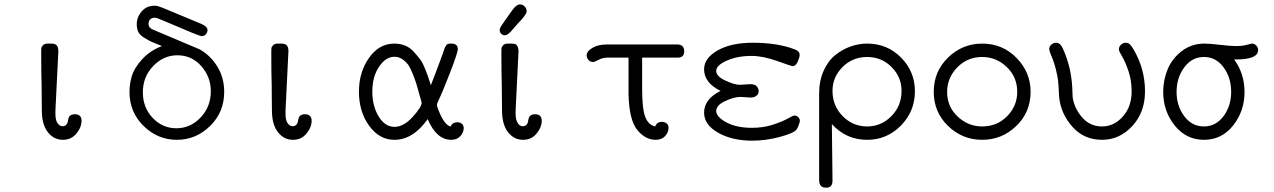

<svg xmlns="http://www.w3.org/2000/svg" viewBox="-20 -634 5814 876"><path d="M168 -394Q168 -407.2 168.5 -413.6Q168.9 -419.9 176 -427.5Q183.1 -435.1 196.8 -435.1H215.8Q245.6 -435.1 246.1 -403.8V-398.9L232.9 -129.9V-113.8Q232.9 -85 242.9 -71.5Q252.9 -58.1 265.1 -58.1Q284.2 -58.1 290 -80.1V-84Q291 -86.9 291.5 -89.4Q292 -91.8 293 -95.5Q293.9 -99.1 295.9 -102.1Q297.9 -105 301.5 -107.4Q305.2 -109.9 310.1 -111.3Q314.9 -112.8 320.8 -112.8Q351.6 -112.8 352.1 -84Q352.1 -53.2 328.6 -24.7Q305.2 3.9 267.1 3.9Q226.1 3.9 199 -30Q171.9 -64 170.9 -126L169.9 -226.1V-242.2Q168 -295.9 168 -394Z M570.8 -214.8Q570.8 -252 581.8 -288.1Q592.8 -324.2 628.4 -363.5Q664.1 -402.8 718.8 -423.8Q682.6 -438 670.7 -443.6Q658.7 -449.2 638.2 -461.7Q617.7 -474.1 610.8 -488.5Q604 -502.9 604 -523.9Q604 -556.2 626.5 -582Q648.9 -607.9 684.1 -607.9H689Q698.7 -607.9 723.4 -597.9Q748 -587.9 898.9 -524.9Q926.8 -512.7 926.8 -496.1Q926.8 -486.3 919.4 -477.8Q912.1 -469.2 900.9 -469.2Q894 -469.2 855 -485.1Q815.9 -501 766.4 -522.5Q716.8 -543.9 697.8 -550.8Q693.8 -552.7 685.1 -553.2Q672.9 -553.2 665.3 -545.7Q657.7 -538.1 657.7 -524.9Q657.7 -505.9 682.1 -497.1Q884.3 -412.1 890.1 -409.2Q938 -383.3 970.5 -332Q1002.9 -280.8 1002.9 -214.8Q1002.9 -122.1 938.5 -59.1Q874 3.9 786.9 3.9Q699.7 3.9 635.3 -59.1Q570.8 -122.1 570.8 -214.8ZM631.8 -212.9Q631.8 -143.1 676.8 -95.9Q721.7 -48.8 784.7 -48.8Q848.6 -48.8 895.3 -97.9Q941.9 -147 941.9 -217.8Q941.9 -282.7 898.4 -332.3Q855 -381.8 789.1 -381.8Q726.1 -381.8 679 -332.8Q631.8 -283.7 631.8 -212.9Z M1217.8 -394Q1217.8 -407.2 1218.3 -413.6Q1218.8 -419.9 1225.8 -427.5Q1232.9 -435.1 1246.6 -435.1H1265.6Q1295.4 -435.1 1295.9 -403.8V-398.9L1282.7 -129.9V-113.8Q1282.7 -85 1292.7 -71.5Q1302.7 -58.1 1314.9 -58.1Q1334 -58.1 1339.8 -80.1V-84Q1340.8 -86.9 1341.3 -89.4Q1341.8 -91.8 1342.8 -95.5Q1343.8 -99.1 1345.7 -102.1Q1347.7 -105 1351.3 -107.4Q1355 -109.9 1359.9 -111.3Q1364.7 -112.8 1370.6 -112.8Q1401.4 -112.8 1401.9 -84Q1401.9 -53.2 1378.4 -24.7Q1355 3.9 1316.9 3.9Q1275.9 3.9 1248.8 -30Q1221.7 -64 1220.7 -126L1219.7 -226.1V-242.2Q1217.8 -295.9 1217.8 -394Z M1617.7 -215.8Q1617.7 -304.7 1663.6 -369.9Q1709.5 -435.1 1778.8 -435.1Q1805.7 -435.1 1828.1 -426Q1850.6 -417 1867.7 -397.9Q1884.8 -378.9 1896.2 -364Q1907.7 -349.1 1919.2 -320.6Q1930.7 -292 1934.1 -281Q1937.5 -270 1945.8 -245.1Q1955.6 -270 1964.6 -293.9Q1973.6 -317.9 1979.7 -334Q1985.8 -350.1 1991.2 -365Q1996.6 -379.9 2000.2 -389.4Q2003.9 -398.9 2006.3 -407.5Q2008.8 -416 2011.2 -419.9Q2013.7 -423.8 2016.1 -427.5Q2018.6 -431.2 2021.7 -432.6Q2024.9 -434.1 2028.3 -434.6Q2031.7 -435.1 2036.6 -435.1H2039.6Q2068.4 -435.1 2068.8 -410.2Q2068.8 -394 2033.2 -302Q1997.6 -210 1976.6 -167Q1971.7 -157.2 1975.6 -145Q2003.4 -65.9 2035.6 -56.2Q2043.5 -76.2 2066.9 -76.2Q2079.1 -76.2 2087.4 -69.1Q2095.7 -62 2095.7 -48.8Q2095.7 -29.8 2080.3 -12.9Q2064.9 3.9 2038.6 3.9Q1971.7 3.9 1931.6 -89.8H1930.7Q1863.8 4.4 1778.8 3.9Q1710.9 3.9 1664.3 -60.1Q1617.7 -124 1617.7 -215.8ZM1678.7 -215.8Q1678.7 -149.9 1707.8 -102.5Q1736.8 -55.2 1779.8 -55.2Q1821.8 -55.2 1862.8 -100.6Q1903.8 -146 1903.8 -165Q1903.8 -168 1894.5 -199.2Q1884.8 -235.4 1879.2 -253.2Q1873.5 -271 1862.5 -298.6Q1851.6 -326.2 1841.1 -340.1Q1830.6 -354 1814.7 -364.5Q1798.8 -375 1779.8 -375Q1739.7 -375 1709.2 -329.3Q1678.7 -283.7 1678.7 -215.8Z M2259.8 -497.1Q2259.8 -503.9 2266.1 -514.4Q2272.5 -524.9 2319.8 -590.8Q2336.9 -613.8 2352.5 -613.8Q2364.7 -613.8 2373.8 -604.5Q2382.8 -595.2 2382.8 -583Q2382.8 -580.1 2382.3 -578.1Q2381.8 -576.2 2380.1 -573Q2378.4 -569.8 2377 -567.4Q2375.5 -564.9 2372.1 -560.5Q2368.7 -556.2 2365.7 -552Q2362.8 -547.9 2356.2 -541Q2349.6 -534.2 2343.5 -527.6Q2337.4 -521 2328.1 -510Q2318.8 -499 2309.6 -488.8Q2293.5 -472.7 2283.4 -472.9Q2273.4 -473.1 2266.6 -480.2Q2259.8 -487.3 2259.8 -497.1ZM2267.6 -394Q2267.6 -407.2 2268.1 -413.6Q2268.6 -419.9 2275.6 -427.5Q2282.7 -435.1 2296.4 -435.1H2311.5Q2322.8 -435.1 2329.1 -433.6Q2335.4 -432.1 2340.6 -423.6Q2345.7 -415 2345.7 -398.9L2332.5 -130.9V-113.8Q2332.5 -88.9 2341.6 -73.5Q2350.6 -58.1 2364.7 -58.1Q2384.8 -58.1 2389.6 -80.1V-84Q2390.6 -86.9 2391.1 -89.4Q2391.6 -91.8 2392.6 -95.5Q2393.6 -99.1 2395.5 -102.1Q2397.5 -105 2401.1 -107.4Q2404.8 -109.9 2409.7 -111.3Q2414.6 -112.8 2420.4 -112.8Q2451.2 -112.8 2451.7 -84Q2451.7 -53.2 2428.2 -24.7Q2404.8 3.9 2366.7 3.9Q2325.7 3.9 2298.6 -30Q2271.5 -64 2270.5 -126L2269.5 -226.1V-242.2Q2267.6 -295.9 2267.6 -394Z M2656.7 -381.8Q2656.7 -399.9 2682.6 -415.5Q2708.5 -431.2 2750.5 -431.2H3069.3Q3101.6 -431.2 3101.6 -399.9Q3101.6 -371.1 3072.8 -371.1H2909.7V-230Q2909.7 -134.8 2924.6 -98.9Q2939.5 -63 2969.7 -57.1Q2976.6 -78.1 3000.5 -78.1Q3012.7 -78.1 3021.5 -71Q3030.3 -64 3030.3 -50.8Q3030.3 -30.8 3014.9 -13.4Q2999.5 3.9 2971.7 3.9Q2923.8 3.9 2887.2 -41.5Q2850.6 -86.9 2847.7 -203.1V-371.1H2752.4Q2729.5 -371.1 2711.4 -361.1Q2693.4 -351.1 2685.5 -351.1Q2673.3 -351.1 2665 -360.4Q2656.7 -369.6 2656.7 -381.8Z M3192.4 -120.1Q3192.4 -182.1 3267.6 -219.2Q3192.4 -256.3 3192.4 -317.9Q3192.4 -368.7 3253.9 -403.8Q3315.4 -439 3414.6 -439Q3528.3 -439 3607.4 -408.2Q3628.4 -400.4 3628.4 -383.8Q3628.4 -372.6 3619.4 -352.3Q3610.4 -332 3596.2 -332Q3592.3 -332 3526.4 -355.5Q3460.4 -378.9 3409.2 -378.9Q3344.2 -378.9 3295.9 -357.4Q3247.6 -335.9 3247.6 -310.1Q3247.6 -286.1 3289.1 -266.6Q3330.6 -247.1 3355.5 -247.1Q3361.3 -247.1 3378.4 -248.5Q3395.5 -250 3403.3 -250Q3425.3 -250 3433.3 -239.5Q3441.4 -229 3441.4 -219.2Q3441.4 -213.4 3439.5 -207.3Q3437.5 -201.2 3428.5 -195.1Q3419.4 -189 3404.3 -189Q3397.5 -189 3381.3 -190.4Q3365.2 -191.9 3357.4 -191.9Q3329.6 -191.9 3288.6 -172.9Q3247.6 -153.8 3247.6 -127Q3249.5 -99.1 3295.4 -75Q3341.3 -50.8 3410.6 -50.8Q3462.4 -50.8 3505.9 -64.9Q3549.3 -79.1 3574 -93Q3598.6 -106.9 3604.5 -106.9Q3614.3 -106.9 3621.8 -99.9Q3629.4 -92.8 3629.4 -83Q3629.4 -77.1 3624 -63Q3618.7 -48.8 3614.3 -43Q3603 -26.9 3538.8 -9.5Q3474.6 7.8 3411.6 7.8Q3319.8 7.8 3256.1 -28.6Q3192.4 -64.9 3192.4 -120.1Z M3717.3 187V-207Q3717.3 -265.1 3737.8 -311Q3758.3 -356.9 3791.3 -383.1Q3824.2 -409.2 3861.3 -422.1Q3898.4 -435.1 3936.5 -435.1Q4028.3 -435.1 4091.3 -371.1Q4154.3 -307.1 4154.3 -217.8Q4154.3 -126 4090.3 -61Q4026.4 3.9 3936.5 3.9Q3840.3 3.9 3775.4 -67.9L3778.3 189.9Q3778.3 222.2 3750.5 222.2H3747.6Q3717.3 222.2 3717.3 187ZM3778.3 -219.2Q3778.3 -151.4 3824.7 -104.2Q3871.1 -57.1 3936.5 -57.1Q4000.5 -57.1 4046.9 -104Q4093.3 -150.9 4093.3 -219.2Q4093.3 -282.2 4047.9 -328.1Q4002.4 -374 3936.5 -374Q3869.6 -374 3824 -328.1Q3778.3 -282.2 3778.3 -219.2Z M4461.4 -435.1Q4554.2 -435.1 4618.2 -369.6Q4682.1 -304.2 4682.1 -214.8Q4682.1 -122.1 4616.7 -59.1Q4551.3 3.9 4461.2 3.9Q4371.1 3.9 4305.7 -59.1Q4240.2 -122.1 4240.2 -215.1Q4240.2 -308.1 4305.7 -371.6Q4371.1 -435.1 4461.4 -435.1ZM4301.3 -214.8Q4301.3 -147 4349.4 -102.1Q4397.5 -57.1 4461.4 -57.1Q4529.3 -57.1 4575.2 -104Q4621.1 -150.9 4621.1 -214.8Q4621.1 -282.7 4573.2 -328.4Q4525.4 -374 4461.4 -374Q4393.6 -374 4347.4 -326.4Q4301.3 -278.8 4301.3 -214.8Z M4767.1 -409.2Q4767.1 -422.4 4777.1 -430.7Q4787.1 -439 4798.3 -439Q4817.4 -439 4829.1 -413.1Q4850.1 -366.2 4860.1 -322Q4870.1 -277.8 4872.1 -234.4Q4874 -190.9 4874 -189.9Q4881.8 -139.2 4917.5 -98.1Q4953.1 -57.1 5008.3 -57.1Q5062.5 -57.1 5102.8 -102.1Q5143.1 -147 5143.1 -217.8Q5143.1 -266.6 5128.7 -309.3Q5114.3 -352.1 5099.6 -376.5Q5085 -400.9 5085 -408.2Q5085 -421.4 5094.5 -430.2Q5104 -439 5116.2 -439Q5122.1 -439 5127.2 -437Q5132.3 -435.1 5136.2 -430.4Q5140.1 -425.8 5142.6 -422.9Q5145 -419.9 5148.7 -413.6Q5152.3 -407.2 5153.3 -405.8Q5204.1 -318.8 5204.1 -216.8Q5204.1 -121.6 5146 -58.8Q5087.9 3.9 5008.3 3.9Q4925.3 3.9 4872.3 -56.2Q4819.3 -116.2 4812 -193.8Q4812 -197.8 4810.5 -224.9Q4809.1 -252 4807.1 -269Q4805.2 -286.1 4797.1 -318.6Q4789.1 -351.1 4774.9 -383.8Q4767.1 -403.3 4767.1 -409.2Z M5287.1 -214.8Q5287.1 -268.1 5307.1 -317.1Q5327.1 -366.2 5371.6 -400.6Q5416 -435.1 5475.1 -435.1Q5500 -435.1 5547.1 -429.4Q5594.2 -423.8 5619.1 -423.8Q5647.9 -423.8 5668.5 -429.4Q5689 -435.1 5692.9 -435.1Q5702.6 -435.1 5711.4 -426.5Q5720.2 -418 5720.2 -405.8Q5720.2 -362.8 5620.1 -362.8H5610.8Q5657.7 -298.8 5658.2 -214.8Q5658.2 -127 5606.2 -61.5Q5554.2 3.9 5473.1 3.9Q5392.1 3.9 5339.6 -61.5Q5287.1 -127 5287.1 -214.8ZM5473.1 -57.1Q5527.3 -57.1 5562.3 -104Q5597.2 -150.9 5597.2 -214.8Q5597.2 -279.8 5562.5 -326.9Q5527.8 -374 5472.9 -374Q5418 -374 5383.1 -326.4Q5348.1 -278.8 5348.1 -214.8Q5348.1 -150.9 5383.1 -104Q5418 -57.1 5473.1 -57.1Z"/></svg>

Font: CMU Typewriter Text
Style: Light
Weight: 200
Version: Version 0.7.0